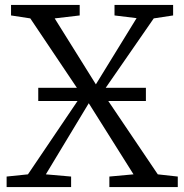

<svg xmlns="http://www.w3.org/2000/svg" viewBox="-20 -763 752 783"><path d="M94 -52 313 -376 103.5 -688 25 -700V-743H305V-700L203 -688L371 -419L537 -689L447 -700V-743H686V-700L607 -688L398 -386L623.5 -52L705 -43V0H426V-43L524.5 -52L342 -342L167 -52L270 -43V0H7V-43ZM575 -405V-351H136V-405Z"/></svg>

Font: Merriweather Light
Style: Regular
Weight: 300
Designer: Eben Sorkin
Foundry: Eben Sorkin
Version: Version 2.100